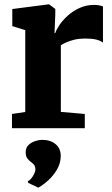

<svg xmlns="http://www.w3.org/2000/svg" viewBox="-20 -589 514 882"><path d="M35 0V-65.5L96 -74.5V-450.5L36.5 -469V-547.5L202.5 -569H205.5L234 -548V-524L230.5 -437H234Q238.5 -452.5 253.2 -474.2Q268 -496 291.5 -517.2Q315 -538.5 345.8 -552.5Q376.5 -566.5 412.5 -566.5Q426.5 -566.5 436.8 -564.2Q447 -562 453 -559.5V-393.5Q441 -402.5 422 -407.2Q403 -412 370.5 -412Q344 -412 322.2 -406.8Q300.5 -401.5 284.8 -394.5Q269 -387.5 259.5 -381V-75L369.5 -65.5V0ZM259 129Q258.5 161.5 241.5 190.2Q224.5 219 200.8 240.2Q177 261.5 157 272.5H155L109.5 251L107.5 243.5Q120 238.5 131.2 220Q142.5 201.5 142.5 190.5Q142.5 174.5 135.8 167.2Q129 160 122 155Q114 149.5 106 139.2Q98 129 98 110.5Q98 89.5 111.2 77Q124.5 64.5 142 59Q159.5 53.5 171 53.5H174.5Q212 53.5 235.8 73.5Q259.5 93.5 259 129Z"/></svg>

Font: Merriweather Light 18pt Black
Style: Regular
Weight: 900
Version: Version 2.100